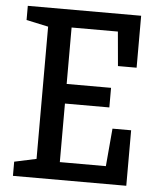

<svg xmlns="http://www.w3.org/2000/svg" viewBox="-52 -765 669 810"><g transform="rotate(5 282.5 -360.0)"><path d="M33 -60 126 -80V-640L33 -660V-720H513V-500H434L421 -645H225V-406H413V-323H225V-75H420L434 -235H513V0H33Z"/></g></svg>

Font: HermeneusOne
Style: Regular
Weight: 400
Designer: Rodrigo Fuenzalida, Pablo Impallari
Foundry: Pablo Impallari, Rodrigo Fuenzalida
Version: Version 1.000; ttfautohint (v0.8) -G 200 -r 50